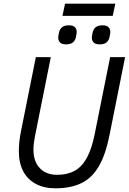

<svg xmlns="http://www.w3.org/2000/svg" viewBox="-20 -1007 697 1039"><path d="M174 -698H255L169 -269Q165 -247 163 -230.5Q161 -214 161 -197Q161 -133 195.5 -97Q230 -61 289 -61Q345 -61 384.5 -83Q424 -105 450.5 -154Q477 -203 493 -284L576 -698H657L573 -278Q552 -171 515 -107.5Q478 -44 420.5 -16Q363 12 280 12Q218 12 173.5 -12Q129 -36 105.5 -80.5Q82 -125 82 -189Q82 -212 84.5 -238Q87 -264 93 -294ZM318 -921 332 -987H604L590 -921ZM337 -767Q314 -767 304.5 -777.5Q295 -788 295 -802Q295 -805 295.5 -810.5Q296 -816 299 -830Q303 -849 315.5 -859.5Q328 -870 353 -870Q376 -870 385.5 -859.5Q395 -849 395 -835Q395 -832 394.5 -826.5Q394 -821 391 -807Q387 -788 374.5 -777.5Q362 -767 337 -767ZM519 -767Q496 -767 486.5 -777.5Q477 -788 477 -802Q477 -805 477.5 -810.5Q478 -816 481 -830Q485 -849 497.5 -859.5Q510 -870 535 -870Q558 -870 567.5 -859.5Q577 -849 577 -835Q577 -832 576.5 -826.5Q576 -821 573 -807Q569 -788 556.5 -777.5Q544 -767 519 -767Z"/></svg>

Font: IBM Plex Sans Var
Style: Italic
Weight: 400
Italic angle: -11.31°
Designer: Mike Abbink, Paul van der Laan, Pieter van Rosmalen
Foundry: Bold Monday
Version: Version 1.001